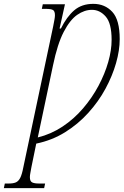

<svg xmlns="http://www.w3.org/2000/svg" viewBox="-92 -736 641 996"><path d="M-72 240 -67 216H-46Q-23 216 -9.5 210Q4 204 13 186.5Q22 169 29 132L184 -600Q188 -621 190.5 -634.5Q193 -648 193 -657Q193 -678 183 -684Q173 -690 146 -690H125L130 -714H245L217 -588H224Q254 -649 293 -682.5Q332 -716 392 -716Q452 -716 490.5 -674.5Q529 -633 529 -533Q529 -475 510 -408.5Q491 -342 455 -275.5Q419 -209 366 -150.5Q313 -92 245.5 -50Q178 -8 96 9L71 131Q68 148 65.5 161Q63 174 63 183Q63 204 74.5 210Q86 216 110 216H142L137 240ZM104 -23Q173 -40 232.5 -79.5Q292 -119 339 -174Q386 -229 419 -291Q452 -353 469.5 -414.5Q487 -476 487 -529Q487 -615 456.5 -650Q426 -685 385 -685Q346 -685 308.5 -659Q271 -633 238.5 -570.5Q206 -508 183 -397Z"/></svg>

Font: Noto Serif ExtraCondensed ExtraLight
Style: Italic
Weight: 200
Width: 2
Italic angle: -12°
Designer: Monotype Design Team
Foundry: Monotype Imaging Inc.
Version: Version 2.014; ttfautohint (v1.8.4.7-5d5b)